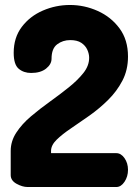

<svg xmlns="http://www.w3.org/2000/svg" viewBox="-20 -751 557 771"><path d="M91 0Q70 0 46.5 -13Q23 -26 23 -48V-145Q23 -184 45.5 -218.5Q68 -253 104 -283.5Q140 -314 180.5 -343Q221 -372 256.5 -400.5Q292 -429 315 -458Q338 -487 338 -519Q338 -535 330.5 -551.5Q323 -568 306.5 -579Q290 -590 262 -590Q232 -590 209.5 -573Q187 -556 187 -515Q187 -493 165 -475.5Q143 -458 105 -458Q75 -458 55 -475Q35 -492 35 -539Q35 -600 67.5 -643Q100 -686 152 -708.5Q204 -731 261 -731Q319 -731 372.5 -707Q426 -683 460 -637Q494 -591 494 -524Q494 -470 471.5 -427Q449 -384 414 -349.5Q379 -315 339.5 -287Q300 -259 265 -235.5Q230 -212 207.5 -190Q185 -168 185 -145V-136H447Q466 -136 480 -116Q494 -96 494 -69Q494 -42 480 -21Q466 0 447 0Z"/></svg>

Font: Dosis ExtraLight ExtraBold
Style: Regular
Weight: 800
Version: Version 3.001; ttfautohint (v1.8.2)